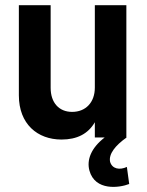

<svg xmlns="http://www.w3.org/2000/svg" viewBox="-20 -532 570 743"><path d="M218 8C278 8 321 -14 347 -59V0H385C332 41 315 87 326 128C348 208 442 195 480 180L471 114C443 127 414 122 406 94C400 64 426 31 470 0H469V-512H347V-193C347 -136 312 -99 259 -99C208 -99 176 -135 176 -192V-512H53V-163C53 -52 125 8 218 8Z"/></svg>

Font: Vanilla Cream
Style: Bold
Weight: 700
Designer: Jeremy Tribby, Jinavaṁso
Foundry: Tribby Type
Version: Version 1.422;Glyphs 3.1.2 (3151)